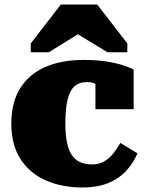

<svg xmlns="http://www.w3.org/2000/svg" viewBox="-20 -818 651 849"><path d="M389 -91Q418 -91 441 -104.5Q464 -118 481.5 -140Q499 -162 512 -186L588 -140Q568 -94 535.5 -60Q503 -26 456 -7.5Q409 11 346 11Q253 11 182 -20.5Q111 -52 70.5 -115Q30 -178 30 -272Q30 -364 68.5 -426.5Q107 -489 178.5 -521Q250 -553 351 -553Q410 -553 454.5 -545.5Q499 -538 528.5 -528Q558 -518 571 -510V-335H402V-495Q417 -496 424 -487Q431 -478 433 -466Q435 -454 432.5 -443.5Q430 -433 426 -431Q413 -442 399.5 -448.5Q386 -455 364 -455Q330 -455 309 -436Q288 -417 278.5 -376.5Q269 -336 269 -272Q269 -223 276 -188.5Q283 -154 297.5 -132.5Q312 -111 334.5 -101Q357 -91 389 -91ZM410 -798H249L116 -626V-587H196L372 -696H276L455 -587H543V-626Z"/></svg>

Font: Roboto Serif Black
Style: Regular
Weight: 900
Designer: Greg Gazdowicz
Foundry: Commercial Type
Version: Version 1.008